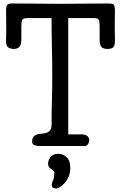

<svg xmlns="http://www.w3.org/2000/svg" viewBox="-20 -841 697 1106"><path d="M257 103Q257 82 270.5 63.5Q284 45 317 45Q341 45 363 64Q385 83 385 126Q385 156 374.5 178.5Q364 201 350.5 215.5Q337 230 323.5 237.5Q310 245 304 245Q299 245 288.5 242Q278 239 278 222Q278 212 285.5 197.5Q293 183 293 153Q293 147 287.5 142.5Q282 138 275 133Q268 128 262.5 121.5Q257 115 257 103ZM140 -737Q114 -737 108.5 -727Q103 -717 103 -688V-614Q103 -582 91 -570.5Q79 -559 58 -559Q44 -559 29.5 -566.5Q15 -574 15 -603Q15 -611 15 -623Q15 -635 15.5 -647.5Q16 -660 16 -672.5Q16 -685 16 -693Q16 -709 15.5 -735Q15 -761 15 -778Q15 -807 22.5 -814Q30 -821 53 -821Q90 -821 123.5 -820.5Q157 -820 190.5 -820Q224 -820 257.5 -819.5Q291 -819 328 -819Q402 -819 466 -820Q530 -821 604 -821Q628 -821 635 -814Q642 -807 642 -778Q642 -761 641.5 -735Q641 -709 641 -693Q641 -685 641 -672.5Q641 -660 641.5 -647.5Q642 -635 642 -623Q642 -611 642 -603Q642 -573 629 -566Q616 -559 602 -559Q574 -559 564 -570.5Q554 -582 554 -614V-688Q554 -718 548.5 -727.5Q543 -737 517 -737H373V-67H452Q458 -67 465 -65.5Q472 -64 478.5 -60.5Q485 -57 489.5 -50Q494 -43 494 -32Q494 -21 487 -10.5Q480 0 467 0H207Q193 0 179 -4.5Q165 -9 165 -26Q165 -66 211 -70Q224 -71 236 -73Q248 -75 257 -80Q266 -85 271.5 -94.5Q277 -104 277 -120Q277 -157 277.5 -190.5Q278 -224 279 -258Q280 -292 280.5 -327Q281 -362 281 -401Q281 -439 280.5 -482Q280 -525 279 -569Q278 -613 277.5 -656Q277 -699 277 -737Z"/></svg>

Font: Life Savers ExtraBold
Style: Regular
Weight: 800
Designer: Pablo Impallari, Rodrigo Fuenzalida, Brenda Gallo
Foundry: Pablo Impallari, Rodrigo Fuenzalida, Brenda Gallo
Version: Version 3.001; ttfautohint (v0.95) -l 8 -r 50 -G 200 -x 14 -